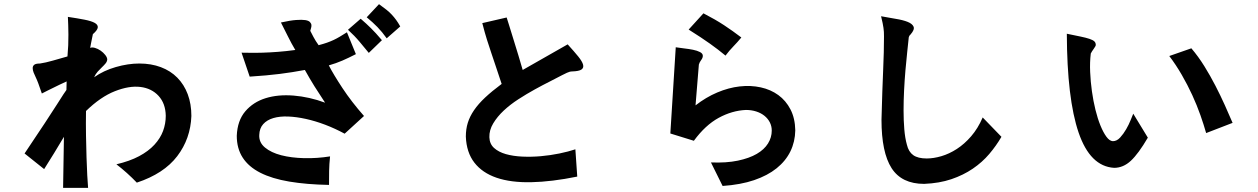

<svg xmlns="http://www.w3.org/2000/svg" viewBox="-20 -811 6040 922"><path d="M426 -647Q420 -618 417.5 -605Q415 -592 413 -581Q422 -585 436 -581Q450 -577 463 -568Q476 -559 485.5 -547Q495 -535 495 -525Q494 -515 487 -506.5Q480 -498 470 -488.5Q460 -479 449.5 -467.5Q439 -456 432 -440Q477 -472 536 -489Q595 -506 649 -506Q706 -506 752.5 -488.5Q799 -471 831.5 -438Q864 -405 881.5 -358.5Q899 -312 899 -254Q895 -145 831 -61Q767 23 637 66Q614 42 589.5 20Q565 -2 539 -22Q603 -37 648 -61Q693 -85 721.5 -116Q750 -147 763 -182Q776 -217 776 -255Q775 -314 741.5 -350.5Q708 -387 654 -393.5Q600 -400 531.5 -373Q463 -346 393 -278Q392 -217 393 -160.5Q394 -104 395.5 -55.5Q397 -7 399 30.5Q401 68 403 91H283L287 -154Q264 -115 240 -76Q216 -37 192 1Q178 -10 152.5 -30.5Q127 -51 98 -74Q158 -163 195 -219.5Q232 -276 253.5 -309.5Q275 -343 284.5 -358Q294 -373 299 -379L300 -420Q280 -411 265.5 -404Q251 -397 238 -390.5Q225 -384 211.5 -377.5Q198 -371 181 -362Q162 -419 152 -439Q146 -451 141.5 -462.5Q137 -474 137 -484Q137 -494 144.5 -500Q152 -506 172 -506Q199 -510 234 -520Q269 -530 304 -540Q309 -595 308.5 -644.5Q308 -694 306 -730Q353 -723 386 -716.5Q419 -710 435 -701Q451 -692 449.5 -679Q448 -666 426 -647Z M1651 -668 1712 -721Q1727 -708 1739 -697Q1751 -686 1762 -675Q1773 -664 1785.5 -650.5Q1798 -637 1814 -618L1751 -557Q1732 -580 1707.5 -609.5Q1683 -639 1651 -668ZM1646 -656 1689 -551Q1654 -533 1624 -520Q1594 -507 1559 -497Q1581 -454 1624.5 -388Q1668 -322 1728 -254L1635 -169Q1589 -194 1541.5 -212Q1494 -230 1448.5 -240Q1403 -250 1363 -251.5Q1323 -253 1292.5 -244Q1262 -235 1244 -215Q1226 -195 1225 -163Q1223 -127 1252.5 -102.5Q1282 -78 1330.5 -65.5Q1379 -53 1440.5 -51.5Q1502 -50 1565 -60Q1561 -22 1560.5 9.5Q1560 41 1560 77Q1452 75 1369 61Q1286 47 1230 18.5Q1174 -10 1145.5 -54Q1117 -98 1117 -159Q1120 -232 1158 -276.5Q1196 -321 1255.5 -339.5Q1315 -358 1390 -352Q1465 -346 1541 -318Q1513 -360 1490.5 -396Q1468 -432 1444 -475Q1412 -469 1383 -464.5Q1354 -460 1323 -456Q1292 -452 1257.5 -449Q1223 -446 1179 -443L1140 -558Q1155 -558 1181 -557.5Q1207 -557 1241 -558Q1275 -559 1314.5 -562Q1354 -565 1398 -571Q1379 -603 1362.5 -636.5Q1346 -670 1329 -703Q1374 -713 1402 -715Q1430 -717 1446 -714.5Q1462 -712 1468.5 -705Q1475 -698 1475.5 -690.5Q1476 -683 1473.5 -675.5Q1471 -668 1470 -663Q1487 -629 1496.5 -614Q1506 -599 1510 -594Q1533 -600 1550 -606Q1567 -612 1582 -619Q1597 -626 1612 -635Q1627 -644 1646 -656ZM1741 -728 1800 -791Q1821 -776 1836 -764Q1851 -752 1862 -740Q1873 -728 1882.5 -715Q1892 -702 1902 -684L1837 -627Q1815 -658 1792.5 -681Q1770 -704 1741 -728Z M2706 -598Q2737 -564 2756.5 -540Q2776 -516 2780 -500.5Q2784 -485 2772 -477Q2760 -469 2728 -468Q2716 -468 2702.5 -461.5Q2689 -455 2679 -450Q2657 -438 2622 -420.5Q2587 -403 2548 -381.5Q2509 -360 2469.5 -334.5Q2430 -309 2399 -280Q2368 -251 2348.5 -218.5Q2329 -186 2330 -152Q2331 -120 2352.5 -100.5Q2374 -81 2409 -71Q2444 -61 2488 -59Q2532 -57 2577.5 -61Q2623 -65 2666.5 -74Q2710 -83 2743 -94L2752 37Q2629 62 2531 64Q2433 66 2364.5 42.5Q2296 19 2258 -30Q2220 -79 2217 -155Q2217 -191 2226.5 -221.5Q2236 -252 2256.5 -282Q2277 -312 2309.5 -342.5Q2342 -373 2389 -408Q2373 -456 2361.5 -490.5Q2350 -525 2339.5 -556Q2329 -587 2318.5 -620Q2308 -653 2296 -700L2413 -727Q2416 -719 2425 -689Q2434 -659 2446 -621Q2458 -583 2470 -543Q2482 -503 2490 -475Z M3336 -501 3320 -305Q3370 -344 3424.5 -367Q3479 -390 3532 -396Q3585 -402 3633 -391.5Q3681 -381 3717.5 -354.5Q3754 -328 3776 -285.5Q3798 -243 3799 -185Q3798 -130 3775.5 -84Q3753 -38 3709.5 -3Q3666 32 3601.5 54Q3537 76 3450 82L3394 -31Q3468 -28 3523 -39.5Q3578 -51 3614 -72Q3650 -93 3668 -122Q3686 -151 3686 -184Q3686 -205 3677 -223Q3668 -241 3651.5 -254.5Q3635 -268 3612 -275.5Q3589 -283 3562 -283Q3495 -280 3431 -245Q3367 -210 3312 -135L3199 -170L3225 -584Q3243 -581 3265.5 -578.5Q3288 -576 3308 -572Q3328 -568 3341.5 -561Q3355 -554 3355 -543Q3355 -533 3347 -522.5Q3339 -512 3336 -501ZM3287 -669 3358 -747Q3416 -717 3457 -690Q3498 -663 3540 -631Q3521 -608 3501.5 -588Q3482 -568 3464 -544Q3445 -560 3427 -573.5Q3409 -587 3389 -601.5Q3369 -616 3344.5 -632Q3320 -648 3287 -669Z M4699 -247 4789 -154Q4764 -111 4730.5 -71.5Q4697 -32 4651.5 -1Q4606 30 4548.5 49.5Q4491 69 4418 72Q4310 72 4261.5 -3.5Q4213 -79 4213 -236Q4215 -313 4217 -371Q4219 -429 4221 -475Q4223 -521 4224 -559.5Q4225 -598 4225 -636Q4225 -649 4224.5 -658Q4224 -667 4222.5 -677Q4221 -687 4218.5 -700Q4216 -713 4211 -733Q4247 -726 4281.5 -720.5Q4316 -715 4338.5 -706Q4361 -697 4367 -683Q4373 -669 4353 -646Q4348 -641 4347 -639.5Q4346 -638 4344 -632Q4341 -602 4336.5 -561Q4332 -520 4328 -473.5Q4324 -427 4321.5 -377.5Q4319 -328 4319 -280.5Q4319 -233 4322.5 -190.5Q4326 -148 4335 -116Q4343 -82 4365.5 -66Q4388 -50 4430 -50Q4463 -50 4500.5 -61Q4538 -72 4574.5 -95.5Q4611 -119 4643.5 -156.5Q4676 -194 4699 -247Z M5595 -542 5701 -579Q5735 -539 5763.5 -493Q5792 -447 5816.5 -399.5Q5841 -352 5861.5 -306.5Q5882 -261 5899 -221L5772 -172Q5761 -211 5744.5 -258Q5728 -305 5705.5 -354Q5683 -403 5655 -451.5Q5627 -500 5595 -542ZM5422 -265 5492 -150Q5447 -73 5410.5 -39Q5374 -5 5330 -5Q5215 -12 5159.5 -174.5Q5104 -337 5103 -649Q5142 -641 5168.5 -635.5Q5195 -630 5211.5 -624.5Q5228 -619 5235 -612.5Q5242 -606 5242 -595Q5242 -590 5232.5 -577Q5223 -564 5218 -554Q5213 -512 5215 -465.5Q5217 -419 5223.5 -372.5Q5230 -326 5240.5 -283.5Q5251 -241 5264.5 -208Q5278 -175 5293 -154.5Q5308 -134 5324 -133Q5343 -133 5359 -150.5Q5375 -168 5388 -190.5Q5401 -213 5409.5 -234.5Q5418 -256 5422 -265Z"/></svg>

Font: D2Coding ligature
Style: Bold
Weight: 700
Monospace: yes
Designer: Yong-Rak Park; Jeong-Hwan Yoon; Sang-Min Lee;
Foundry: NHN Corporation
Version: Version 1.3.2; Build 20180524